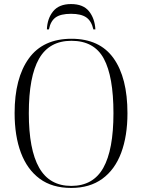

<svg xmlns="http://www.w3.org/2000/svg" viewBox="-20 -916 702 946"><path d="M331 10Q237 10 175.5 -35.5Q114 -81 83 -163.5Q52 -246 52 -359Q52 -531 122 -628Q192 -725 332 -725Q471 -725 539.5 -629Q608 -533 608 -358Q608 -246 577 -163Q546 -80 484 -35Q422 10 331 10ZM331 0Q439 0 489 -89Q539 -178 539 -358Q539 -539 491.5 -627Q444 -715 332 -715Q223 -715 172.5 -627Q122 -539 122 -358Q122 -179 173 -89.5Q224 0 331 0ZM211 -771Q213 -825 242 -860.5Q271 -896 330 -896Q390 -896 418.5 -860.5Q447 -825 450 -771H440Q431 -812 405.5 -830Q380 -848 330 -848Q279 -848 254 -830Q229 -812 221 -771Z"/></svg>

Font: Noto Serif Display SemiCondensed Light
Style: Regular
Weight: 300
Width: 4
Designer: Monotype Design Team
Foundry: Monotype Imaging Inc.
Version: Version 2.009